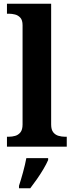

<svg xmlns="http://www.w3.org/2000/svg" viewBox="-20 -780 392 1021"><path d="M17 0V-53H29Q44 -53 60.5 -57.5Q77 -62 88.5 -76Q100 -90 100 -118V-646Q100 -673 88 -686Q76 -699 59.5 -703Q43 -707 29 -707H17V-760H252V-118Q252 -90 263.5 -76Q275 -62 292 -57.5Q309 -53 323 -53H335V0ZM81 208Q91 178 102.5 136Q114 94 120 61H236V71Q227 92 211 119Q195 146 176.5 172.5Q158 199 141 221H81Z"/></svg>

Font: Noto Serif NP Hmong
Style: Regular
Weight: 400
Designer: Dalton Maag Ltd
Foundry: Dalton Maag Ltd
Version: Version 1.001